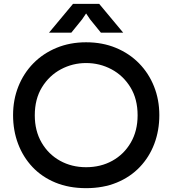

<svg xmlns="http://www.w3.org/2000/svg" viewBox="-20 -966 897 999"><path d="M428 13Q339 13 268.5 -16Q198 -45 149 -97Q100 -149 74 -218Q48 -287 48 -367Q48 -447 75.5 -516Q103 -585 153.5 -636.5Q204 -688 274 -717Q344 -746 428 -746Q513 -746 583 -717Q653 -688 703.5 -636.5Q754 -585 781.5 -516Q809 -447 809 -367Q809 -287 783 -218Q757 -149 707.5 -97Q658 -45 587.5 -16Q517 13 428 13ZM428 -638Q358 -638 297 -605.5Q236 -573 198.5 -512Q161 -451 161 -366Q161 -285 196.5 -224Q232 -163 292.5 -129.5Q353 -96 428 -96Q504 -96 564.5 -129.5Q625 -163 660.5 -224Q696 -285 696 -366Q696 -451 658.5 -512Q621 -573 560 -605.5Q499 -638 428 -638ZM360 -946H496L621 -796H505L449 -865L428 -896L407 -865L351 -796H235Z"/></svg>

Font: Kreadon Light
Style: Bold
Weight: 600
Designer: Reiya WATANABE
Foundry: StudioGnu
Version: Version 1.003; ttfautohint (v1.8.4.7-5d5b);gftools[0.9.32]